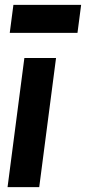

<svg xmlns="http://www.w3.org/2000/svg" viewBox="-20 -768 353 788"><path d="M298 -633H20L35 -748H313ZM141 0H11L80 -530H210Z"/></svg>

Font: Tanohe Sans SemiBold
Style: Italic
Weight: 600
Designer: Village Type and Design LLC & Cristiano Sobral
Foundry: Cooper Hewitt Smithsonian Design Museum
Version: Version 1.00;September 29, 2021;FontCreator 13.0.0.2655 64-b